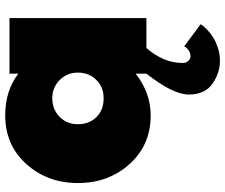

<svg xmlns="http://www.w3.org/2000/svg" viewBox="-82 -486 843 718"><g transform="rotate(-90 339.0 -126.5)"><path d="M345 158Q345 100 423 0V-40Q351 16 267 16Q156 16 85 -63Q14 -142 14 -256Q14 -370 85 -449Q156 -528 267 -528Q359 -528 423 -479V-512H631V0H519Q463 64 463 136Q463 148 470.5 156.5Q478 165 488 165Q499 165 508.5 159Q518 153 522 147L525 141L608 203Q606 206 602.5 211Q599 216 586.5 228Q574 240 559 249.5Q544 259 520.5 267Q497 275 471 275Q426 275 385.5 247Q345 219 345 158ZM331 -160Q373 -160 400 -187.5Q427 -215 427 -256Q427 -297 399 -324.5Q371 -352 331 -352Q290 -352 262 -325Q234 -298 234 -256Q234 -214 260.5 -187Q287 -160 331 -160Z"/></g></svg>

Font: Spartan MB
Style: Regular
Weight: 900
Designer: Matt Bailey
Foundry: Matt Bailey
Version: Version 001.001